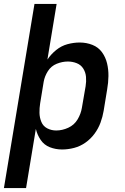

<svg xmlns="http://www.w3.org/2000/svg" viewBox="-40 -755 636 980"><path d="M-20 205H93L143 -97Q150 -67 167.5 -41Q185 -15 214.5 -3.5Q244 8 277 8Q307 8 338 0Q369 -8 396 -27Q423 -46 442.5 -72.5Q462 -99 473 -129Q484 -159 489 -189L507 -299Q513 -333 513.5 -366.5Q514 -400 506.5 -431.5Q499 -463 480.5 -488.5Q462 -514 431.5 -526Q401 -538 367 -538Q336 -538 304.5 -529.5Q273 -521 246.5 -499.5Q220 -478 202 -451L249 -735H136ZM247 -89Q222 -89 201 -100Q180 -111 171 -133Q162 -155 161.5 -179Q161 -203 165 -228L183 -338Q188 -366 204.5 -392Q221 -418 249.5 -429.5Q278 -441 306 -441Q330 -441 351.5 -432.5Q373 -424 385 -405Q397 -386 399 -362.5Q401 -339 397 -315L378 -205Q373 -174 356 -145.5Q339 -117 308.5 -103Q278 -89 247 -89Z"/></svg>

Font: Iosevka Sparkle Semibold
Style: Italic
Weight: 600
Italic angle: -9°
Designer: Belleve Invis
Foundry: Belleve Invis
Version: Version 4.5.0; ttfautohint (v1.8.3)